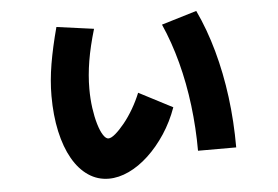

<svg xmlns="http://www.w3.org/2000/svg" viewBox="-47 -651 1094 756"><g transform="rotate(-5 500.0 -273.0)"><path d="M354 41Q310 41 273.5 16.5Q237 -8 211 -53.5Q185 -99 171 -162.5Q157 -226 157 -303Q157 -363 168 -428.5Q179 -494 200 -572L347 -552Q327 -485 317.5 -428Q308 -371 308 -318Q308 -278 313 -242Q318 -206 326.5 -177.5Q335 -149 345.5 -133Q356 -117 366 -117Q377 -117 394 -131.5Q411 -146 430.5 -170Q450 -194 467.5 -224Q485 -254 498 -286L631 -217Q611 -161 580 -114Q549 -67 511.5 -32Q474 3 433.5 22Q393 41 354 41ZM713 -38Q713 -128 702 -217.5Q691 -307 669 -390Q647 -473 615 -545L754 -587Q790 -511 814.5 -422.5Q839 -334 851.5 -237.5Q864 -141 864 -38Z"/></g></svg>

Font: M PLUS 1 Thin ExtraBold
Style: Regular
Weight: 800
Version: Version 1.001